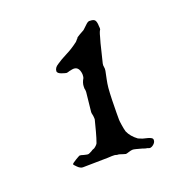

<svg xmlns="http://www.w3.org/2000/svg" viewBox="-73 -373 401 440"><g transform="rotate(-20 127.5 -152.5)"><path d="M221 8Q221 8 215 6Q213 6 210 5Q207 4 204 3Q197 1 191 -0.5Q185 -2 183 -2Q179 -2 173 0Q167 2 165 2Q164 2 161.5 1Q159 0 158 0Q155 -1 152 -2Q149 -3 145 -3Q140 -5 133 -4.5Q126 -4 123 -4L62 -3Q56 -3 49.5 -9.5Q43 -16 43 -17Q43 -19 53 -25Q63 -31 64 -31Q66 -31 68 -30.5Q70 -30 73 -29Q81 -27 83 -27Q85 -27 88 -28.5Q91 -30 93 -31Q95 -33 101 -35Q104 -37 106.5 -39.5Q109 -42 110 -44Q114 -55 118 -70Q122 -85 125 -97V-100Q125 -105 123 -113V-116L128 -163Q128 -169 127 -171V-176Q127 -185 133 -195Q134 -198 134 -204Q132 -226 114 -222Q113 -222 112 -221.5Q111 -221 109 -221Q103 -219 101 -219Q99 -219 90 -222Q81 -225 80 -230Q80 -239 90 -245Q100 -252 115 -259.5Q130 -267 143 -277Q145 -278 146.5 -280Q148 -282 149 -283L151 -285Q152 -286 152 -286.5Q152 -287 152 -287L160 -292L169 -297Q170 -297 174 -301Q177 -304 182.5 -309Q188 -314 192 -313Q202 -313 204.5 -308Q207 -303 207 -295Q208 -288 207 -286Q206 -285 204.5 -281.5Q203 -278 201 -270Q197 -257 193.5 -241.5Q190 -226 186 -211Q185 -207 186 -202.5Q187 -198 186 -193Q184 -183 182 -173.5Q180 -164 179 -154Q178 -142 177.5 -124.5Q177 -107 177 -93.5Q177 -80 177 -77Q177 -74 178.5 -64Q180 -54 182 -47Q188 -33 203 -22Q205 -21 208 -20Q211 -19 213 -18L225 -15Q229 -14 232.5 -12Q236 -10 236 -7V-6Q236 -1 231 3.5Q226 8 221 8Z"/></g></svg>

Font: Are You Serious
Style: Regular
Weight: 400
Designer: Robert E. Leuschke
Foundry: Robert E. Leuschke
Version: Version 1.100